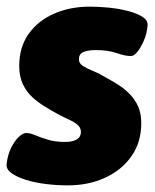

<svg xmlns="http://www.w3.org/2000/svg" viewBox="-35 -551 468 579"><path d="M169 8Q137 8 104 4Q71 0 43.5 -8.5Q16 -17 -0.5 -29Q-17 -41 -15 -57Q-12 -83 -2 -104Q8 -125 21 -137.5Q34 -150 44 -150Q55 -150 70.5 -143.5Q86 -137 108.5 -130Q131 -123 161 -123Q184 -123 196.5 -130.5Q209 -138 209 -153Q209 -166 199 -174.5Q189 -183 173.5 -190Q158 -197 141 -206Q121 -217 100.5 -229.5Q80 -242 62.5 -258Q45 -274 34 -297Q23 -320 23 -352Q23 -409 51.5 -449Q80 -489 128.5 -510Q177 -531 236 -531Q262 -531 292.5 -528Q323 -525 350.5 -518Q378 -511 395 -500Q412 -489 410 -473Q408 -450 399 -429Q390 -408 379.5 -395Q369 -382 360 -382Q342 -382 316.5 -391Q291 -400 253 -400Q232 -400 217.5 -394.5Q203 -389 203 -372Q203 -360 214.5 -352.5Q226 -345 245.5 -337Q265 -329 290 -314Q307 -305 324.5 -293.5Q342 -282 357 -266.5Q372 -251 381.5 -230Q391 -209 391 -180Q391 -122 361.5 -80Q332 -38 282 -15Q232 8 169 8Z"/></svg>

Font: Asap Black
Style: Italic
Weight: 900
Italic angle: -6°
Designer: Pablo Cosgaya
Foundry: Omnibus-Type
Version: Version 3.001